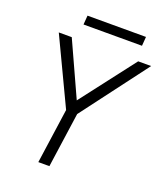

<svg xmlns="http://www.w3.org/2000/svg" viewBox="-151 -941 896 1043"><g transform="rotate(20 297.0 -419.5)"><path d="M517 -700H592L303.5 -317.5L258.5 0H194.5L239.5 -317.5L58 -700H133L276 -386.5ZM173.5 -839H511.5L507.5 -786.5H169.5Z"/></g></svg>

Font: Urbanist Light
Style: Italic
Weight: 300
Italic angle: -8°
Designer: Corey Hu
Foundry: Corey Hu
Version: Version 1.330; ttfautohint (v1.8.4.7-5d5b)